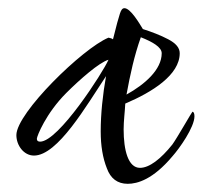

<svg xmlns="http://www.w3.org/2000/svg" viewBox="-20 -471 495 469"><path d="M292 -22C316 -22 354 -33 401 -89C418 -108 455 -160 455 -187C455 -194 453 -198 450 -198C449 -198 412 -133 401 -118C373 -83 345 -61 322 -61C293 -61 282 -104 282 -155C282 -176 285 -197 286 -218C352 -246 419 -288 419 -341C419 -354 410 -365 391 -375C372 -385 351 -393 329 -400C321 -413 299 -451 284 -451C279 -451 276 -447 273 -438C270 -429 264 -408 256 -375C252 -378 248 -378 245 -379C182 -353 20 -195 20 -141C20 -116 38 -91 63 -91C121 -91 191 -213 239 -285C231 -240 226 -193 226 -150C226 -115 231 -85 241 -60C250 -35 267 -22 292 -22ZM289 -240C298 -289 308 -335 324 -380C352 -369 375 -356 375 -341C375 -301 334 -265 289 -240ZM78 -125C73 -125 70 -127 70 -132C70 -138 92 -194 142 -244C175 -277 223 -319 245 -325C232 -295 123 -125 78 -125Z"/></svg>

Font: Comforter
Style: Regular
Weight: 400
Designer: Robert E. Leuschke
Foundry: Robert E. Leuschke
Version: Version 1.013; ttfautohint (v1.8.3)